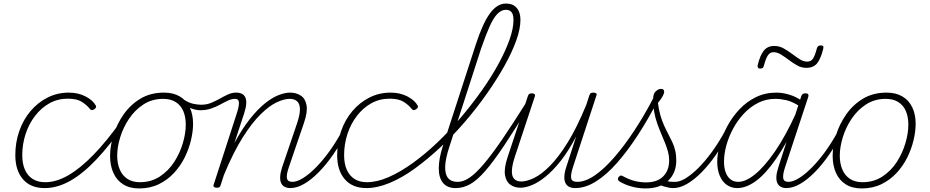

<svg xmlns="http://www.w3.org/2000/svg" viewBox="-20 -1039 5220 1078"><path d="M230 17Q152 17 109 -32.5Q66 -82 66 -168Q66 -240 88.5 -304Q111 -368 152 -416Q193 -464 247.5 -491.5Q302 -519 366 -519Q420 -519 461.5 -497Q503 -475 518 -446Q520 -442 519.5 -437.5Q519 -433 510 -426Q501 -420 495 -421Q489 -422 486 -426Q467 -450 439 -467.5Q411 -485 361 -485Q304 -485 257.5 -459Q211 -433 176.5 -388Q142 -343 123.5 -286Q105 -229 105 -168Q105 -119 120.5 -85Q136 -51 164.5 -33.5Q193 -16 233 -16Q242 -16 246.5 -11Q251 -6 250.5 0.5Q250 7 244.5 12Q239 17 230 17Z M231 17Q222 17 217.5 12Q213 7 213.5 0.5Q214 -6 219.5 -11Q225 -16 235 -16Q296 -16 363 -54.5Q430 -93 504.5 -169.5Q579 -246 660 -360Q666 -368 673 -367Q680 -366 683.5 -359.5Q687 -353 681 -345Q598 -225 522 -144.5Q446 -64 374 -23.5Q302 17 231 17Z M761 19Q708 19 671.5 -4Q635 -27 616.5 -68.5Q598 -110 598 -164Q598 -219 617 -280.5Q636 -342 674 -396.5Q712 -451 768.5 -485Q825 -519 901 -519Q953 -519 989.5 -497.5Q1026 -476 1045 -436.5Q1064 -397 1064 -344Q1064 -302 1052.5 -253Q1041 -204 1017.5 -156Q994 -108 957.5 -68.5Q921 -29 872 -5Q823 19 761 19ZM765 -16Q829 -16 877.5 -48Q926 -80 958 -129.5Q990 -179 1006.5 -235Q1023 -291 1023 -339Q1023 -383 1009 -415.5Q995 -448 966.5 -466Q938 -484 896 -484Q834 -484 786 -453Q738 -422 705 -373Q672 -324 655 -268.5Q638 -213 638 -165Q638 -121 652.5 -87Q667 -53 695.5 -34.5Q724 -16 765 -16Z M1104 -420Q1087 -420 1068 -425.5Q1049 -431 1031 -440Q1013 -449 998 -460Q990 -467 987.5 -473Q985 -479 987.5 -483Q990 -487 995.5 -487Q1001 -487 1010 -481Q1039 -462 1064 -456.5Q1089 -451 1110 -451Q1140 -451 1165.5 -461.5Q1191 -472 1214 -485Q1237 -498 1259.5 -508.5Q1282 -519 1305 -519Q1314 -519 1317.5 -513.5Q1321 -508 1319.5 -501.5Q1318 -495 1312.5 -489.5Q1307 -484 1299 -484Q1281 -484 1260.5 -474.5Q1240 -465 1216.5 -452Q1193 -439 1165 -429.5Q1137 -420 1104 -420Z M1611 17Q1593 17 1579.5 10.5Q1566 4 1559 -10Q1552 -24 1553 -46.5Q1554 -69 1564 -100L1647 -344Q1664 -394 1664 -424.5Q1664 -455 1649 -469.5Q1634 -484 1606 -484Q1575 -484 1533.5 -464.5Q1492 -445 1443.5 -397.5Q1395 -350 1342.5 -267Q1290 -184 1237 -56L1219 0Q1217 8 1212.5 11.5Q1208 15 1197 15Q1187 15 1182 11Q1177 7 1179 0L1309 -401Q1323 -444 1321.5 -464Q1320 -484 1299 -484Q1290 -484 1286 -489.5Q1282 -495 1283.5 -501.5Q1285 -508 1291 -513.5Q1297 -519 1306 -519Q1325 -519 1338 -512.5Q1351 -506 1357.5 -492Q1364 -478 1362.5 -456Q1361 -434 1351 -403L1296 -236Q1340 -317 1383.5 -371.5Q1427 -426 1467.5 -458.5Q1508 -491 1544 -505Q1580 -519 1608 -519Q1643 -519 1668.5 -502.5Q1694 -486 1701 -449Q1708 -412 1687 -350L1602 -101Q1587 -58 1591 -38Q1595 -18 1622 -18Q1630 -18 1633 -12.5Q1636 -7 1634.5 -0.5Q1633 6 1627 11.5Q1621 17 1611 17Z M1610 17Q1601 17 1597 11.5Q1593 6 1594.5 -0.5Q1596 -7 1603 -12.5Q1610 -18 1622 -18Q1647 -18 1680.5 -38.5Q1714 -59 1752 -97Q1790 -135 1828.5 -188Q1867 -241 1902 -306Q1906 -313 1912 -312.5Q1918 -312 1922.5 -307Q1927 -302 1924 -295Q1890 -228 1850.5 -171Q1811 -114 1769.5 -72Q1728 -30 1687.5 -6.5Q1647 17 1610 17Z M2037 17Q1959 17 1916 -32.5Q1873 -82 1873 -168Q1873 -240 1895.5 -304Q1918 -368 1959 -416Q2000 -464 2054.5 -491.5Q2109 -519 2173 -519Q2227 -519 2268.5 -497Q2310 -475 2325 -446Q2327 -442 2326.5 -437.5Q2326 -433 2317 -426Q2308 -420 2302 -421Q2296 -422 2293 -426Q2274 -450 2246 -467.5Q2218 -485 2168 -485Q2111 -485 2064.5 -459Q2018 -433 1983.5 -388Q1949 -343 1930.5 -286Q1912 -229 1912 -168Q1912 -119 1927.5 -85Q1943 -51 1971.5 -33.5Q2000 -16 2040 -16Q2049 -16 2053.5 -11Q2058 -6 2057.5 0.5Q2057 7 2051.5 12Q2046 17 2037 17Z M2037 17Q2029 17 2025 12Q2021 7 2021 0.5Q2021 -6 2026 -11Q2031 -16 2040 -16Q2097 -16 2162 -44.5Q2227 -73 2296 -122.5Q2365 -172 2433.5 -237Q2502 -302 2565.5 -377Q2629 -452 2683 -528Q2737 -604 2777.5 -678Q2818 -752 2840.5 -815.5Q2863 -879 2863 -926Q2863 -935 2869 -940Q2875 -945 2882.5 -945Q2890 -945 2896 -940Q2902 -935 2902 -926Q2902 -877 2878.5 -811.5Q2855 -746 2813 -670.5Q2771 -595 2714.5 -514.5Q2658 -434 2592 -357Q2526 -280 2454 -213Q2382 -146 2310 -93.5Q2238 -41 2168 -12Q2098 17 2037 17Z M2538 17Q2491 17 2467 -12.5Q2443 -42 2443.5 -96Q2444 -150 2467 -221L2651 -788Q2690 -908 2730.5 -963.5Q2771 -1019 2820 -1019Q2849 -1019 2867 -1007Q2885 -995 2893.5 -974.5Q2902 -954 2902 -928Q2902 -919 2896 -914Q2890 -909 2882.5 -909Q2875 -909 2869 -914Q2863 -919 2863 -928Q2863 -946 2858.5 -958.5Q2854 -971 2844.5 -977.5Q2835 -984 2820 -984Q2795 -984 2772.5 -961Q2750 -938 2728.5 -889.5Q2707 -841 2681 -766L2503 -215Q2481 -148 2479.5 -104.5Q2478 -61 2495.5 -39.5Q2513 -18 2549 -18Q2558 -18 2561 -12.5Q2564 -7 2562 -0.5Q2560 6 2553.5 11.5Q2547 17 2538 17Z M2539 17Q2530 17 2526 11.5Q2522 6 2523.5 -0.5Q2525 -7 2532 -12.5Q2539 -18 2551 -18Q2581 -18 2615.5 -41Q2650 -64 2694.5 -116Q2739 -168 2798 -254Q2857 -340 2936 -466Q2940 -475 2947 -474Q2954 -473 2958 -467Q2962 -461 2957 -453Q2872 -314 2811 -222.5Q2750 -131 2704 -78.5Q2658 -26 2619 -4.5Q2580 17 2539 17Z M2902 15Q2870 15 2846 -1.5Q2822 -18 2815.5 -55Q2809 -92 2829 -154L2944 -500Q2947 -508 2951.5 -511.5Q2956 -515 2967 -515Q2976 -515 2981 -510.5Q2986 -506 2983 -498L2871 -160Q2855 -111 2854 -80Q2853 -49 2867 -34.5Q2881 -20 2907 -20Q2937 -20 2978 -39.5Q3019 -59 3067 -107Q3115 -155 3167 -238.5Q3219 -322 3272 -451L3289 -504Q3292 -512 3296.5 -515.5Q3301 -519 3312 -519Q3321 -519 3326.5 -515.5Q3332 -512 3329 -504L3197 -101Q3183 -58 3187 -38Q3191 -18 3221 -18Q3229 -18 3232 -12.5Q3235 -7 3233.5 -0.5Q3232 6 3226 11.5Q3220 17 3209 17Q3190 17 3176.5 10.5Q3163 4 3155.5 -10Q3148 -24 3148.5 -46.5Q3149 -69 3159 -100L3215 -273Q3172 -191 3128 -135.5Q3084 -80 3043 -47Q3002 -14 2966 0.5Q2930 15 2902 15Z M3209 17Q3202 17 3199.5 11.5Q3197 6 3198.5 -0.5Q3200 -7 3206 -12.5Q3212 -18 3221 -18Q3267 -18 3320.5 -55Q3374 -92 3430.5 -157.5Q3487 -223 3542.5 -307.5Q3598 -392 3648 -488Q3655 -499 3661.5 -497.5Q3668 -496 3671.5 -487Q3675 -478 3669 -466Q3617 -366 3560 -278.5Q3503 -191 3444.5 -124.5Q3386 -58 3326.5 -20.5Q3267 17 3209 17Z M3759 17Q3748 17 3735 14.5Q3722 12 3707 7.5Q3692 3 3675 -4L3704 -28Q3717 -23 3728 -21Q3739 -19 3749.5 -18.5Q3760 -18 3770 -18Q3779 -18 3783.5 -12.5Q3788 -7 3786.5 -0.5Q3785 6 3778 11.5Q3771 17 3759 17ZM3605 19Q3565 19 3526.5 8.5Q3488 -2 3457 -21Q3450 -26 3449.5 -33.5Q3449 -41 3454 -46Q3461 -53 3466 -53.5Q3471 -54 3479 -49Q3512 -31 3543 -23Q3574 -15 3608 -15Q3670 -15 3703.5 -48.5Q3737 -82 3737 -138Q3737 -163 3730.5 -187Q3724 -211 3714 -236Q3704 -261 3692.5 -288Q3681 -315 3670.5 -344.5Q3660 -374 3653.5 -408Q3647 -442 3647 -481Q3647 -513 3662 -526.5Q3677 -540 3692 -540Q3701 -540 3705 -535.5Q3709 -531 3709 -524Q3709 -514 3700.5 -498.5Q3692 -483 3674 -461Q3679 -422 3688 -391Q3697 -360 3708.5 -334.5Q3720 -309 3732 -286.5Q3744 -264 3754.5 -241.5Q3765 -219 3771 -194Q3777 -169 3777 -138Q3777 -68 3731.5 -24.5Q3686 19 3605 19Z M3760 17Q3751 17 3747 11.5Q3743 6 3744.5 -0.5Q3746 -7 3753 -12.5Q3760 -18 3772 -18Q3797 -18 3830.5 -38.5Q3864 -59 3902 -97Q3940 -135 3978.5 -188Q4017 -241 4052 -306Q4056 -313 4062 -312.5Q4068 -312 4072.5 -307Q4077 -302 4074 -295Q4040 -228 4000.5 -171Q3961 -114 3919.5 -72Q3878 -30 3837.5 -6.5Q3797 17 3760 17Z M4119 17Q4086 17 4060.5 -1Q4035 -19 4021 -52.5Q4007 -86 4007 -131Q4007 -175 4021.5 -227Q4036 -279 4063.5 -330.5Q4091 -382 4131.5 -425Q4172 -468 4224 -493.5Q4276 -519 4339 -519Q4374 -519 4412 -507.5Q4450 -496 4480 -474L4469 -443Q4428 -469 4395 -476.5Q4362 -484 4333 -484Q4281 -484 4236.5 -461.5Q4192 -439 4156.5 -401Q4121 -363 4096 -316.5Q4071 -270 4058 -222Q4045 -174 4045 -131Q4045 -98 4054 -72.5Q4063 -47 4081 -32.5Q4099 -18 4125 -18Q4167 -18 4219.5 -60.5Q4272 -103 4331 -188.5Q4390 -274 4449 -403L4458 -365Q4396 -232 4337.5 -147.5Q4279 -63 4224.5 -23Q4170 17 4119 17ZM4395 17Q4378 17 4365 10.5Q4352 4 4345 -10Q4338 -24 4339 -46.5Q4340 -69 4350 -100L4479 -500Q4482 -508 4487.5 -511.5Q4493 -515 4503 -515Q4514 -515 4517.5 -509Q4521 -503 4518 -495L4388 -101Q4374 -58 4377.5 -38Q4381 -18 4407 -18Q4415 -18 4418 -12.5Q4421 -7 4419.5 -0.5Q4418 6 4412 11.5Q4406 17 4395 17Z M4395 17Q4386 17 4382 11.5Q4378 6 4379.5 -0.5Q4381 -7 4388 -12.5Q4395 -18 4407 -18Q4432 -18 4465.5 -38.5Q4499 -59 4537 -97Q4575 -135 4613.5 -188Q4652 -241 4687 -306Q4691 -313 4697 -312.5Q4703 -312 4707.5 -307Q4712 -302 4709 -295Q4675 -228 4635.5 -171Q4596 -114 4554.5 -72Q4513 -30 4472.5 -6.5Q4432 17 4395 17Z M4248 -654Q4231 -654 4234 -673Q4247 -727 4268 -754Q4289 -781 4327 -781Q4355 -781 4379.5 -767.5Q4404 -754 4426.5 -737Q4449 -720 4470 -706.5Q4491 -693 4512 -693Q4534 -693 4545 -710.5Q4556 -728 4566 -766Q4570 -784 4587 -784Q4598 -784 4601.5 -780Q4605 -776 4602 -765Q4589 -711 4568.5 -684.5Q4548 -658 4507 -658Q4480 -658 4456 -671.5Q4432 -685 4409.5 -702Q4387 -719 4365.5 -732.5Q4344 -746 4323 -746Q4304 -746 4292 -729Q4280 -712 4269 -671Q4267 -662 4262.5 -658Q4258 -654 4248 -654Z M4818 19Q4765 19 4728.5 -4Q4692 -27 4673.5 -68.5Q4655 -110 4655 -164Q4655 -219 4674 -280.5Q4693 -342 4731 -396.5Q4769 -451 4825.5 -485Q4882 -519 4958 -519Q5010 -519 5046.5 -497.5Q5083 -476 5102 -436.5Q5121 -397 5121 -344Q5121 -302 5109.5 -253Q5098 -204 5074.5 -156Q5051 -108 5014.5 -68.5Q4978 -29 4929 -5Q4880 19 4818 19ZM4822 -16Q4886 -16 4934.5 -48Q4983 -80 5015 -129.5Q5047 -179 5063.5 -235Q5080 -291 5080 -339Q5080 -383 5066 -415.5Q5052 -448 5023.5 -466Q4995 -484 4953 -484Q4891 -484 4843 -453Q4795 -422 4762 -373Q4729 -324 4712 -268.5Q4695 -213 4695 -165Q4695 -121 4709.5 -87Q4724 -53 4752.5 -34.5Q4781 -16 4822 -16Z"/></svg>

Font: Playwrite US Trad Thin
Style: Regular
Weight: 250
Designer: Veronika Burian, José Scaglione
Foundry: TypeTogether
Version: Version 1.003